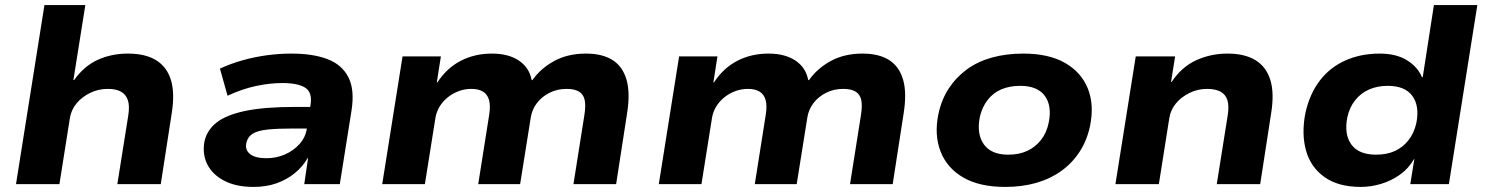

<svg xmlns="http://www.w3.org/2000/svg" viewBox="-20 -725 5848 756"><path d="M43 0 155 -705H316L269 -410H272Q311 -465 365 -489.5Q419 -514 484 -514Q552 -514 594.5 -488Q637 -462 653 -410Q669 -358 656 -278L613 0H442L485 -270Q491 -308 483.5 -330.5Q476 -353 456.5 -364Q437 -375 404 -375Q367 -375 334.5 -359Q302 -343 281 -317.5Q260 -292 255 -259L214 0Z M978 11Q910 11 863.5 -13Q817 -37 796.5 -77.5Q776 -118 785 -168Q795 -213 833.5 -243Q872 -273 947 -288.5Q1022 -304 1142 -304H1225L1212 -219H1134Q1074 -219 1034.5 -215Q995 -211 975 -198.5Q955 -186 950 -162Q944 -135 964.5 -118.5Q985 -102 1029 -102Q1067 -102 1101 -116.5Q1135 -131 1159 -157.5Q1183 -184 1188 -218L1203 -314Q1210 -361 1182 -379.5Q1154 -398 1091 -398Q1043 -398 988.5 -386.5Q934 -375 876 -348L846 -455Q890 -475 936.5 -488Q983 -501 1031.5 -507.5Q1080 -514 1127 -514Q1213 -514 1270 -492Q1327 -470 1352 -420.5Q1377 -371 1364 -289L1318 0H1178L1193 -102H1191Q1172 -69 1141 -43.5Q1110 -18 1069.5 -3.5Q1029 11 978 11Z M1485 0 1565 -503H1716L1700 -401L1702 -400Q1739 -457 1794 -485.5Q1849 -514 1917 -514Q1982 -514 2023 -486.5Q2064 -459 2073 -411L2076 -409Q2109 -456 2162.5 -485Q2216 -514 2287 -514Q2352 -514 2392 -488.5Q2432 -463 2447 -411Q2462 -359 2449 -278L2406 0H2238L2281 -272Q2287 -310 2282 -332Q2277 -354 2259.5 -364.5Q2242 -375 2211 -375Q2174 -375 2143.5 -359.5Q2113 -344 2094 -319Q2075 -294 2070 -263L2028 0H1863L1906 -272Q1912 -309 1905.5 -331.5Q1899 -354 1881.5 -364.5Q1864 -375 1836 -375Q1809 -375 1784.5 -365.5Q1760 -356 1741 -340Q1722 -324 1710.5 -304.5Q1699 -285 1695 -264L1653 0Z M2574 0 2654 -503H2805L2789 -401L2791 -400Q2828 -457 2883 -485.5Q2938 -514 3006 -514Q3071 -514 3112 -486.5Q3153 -459 3162 -411L3165 -409Q3198 -456 3251.5 -485Q3305 -514 3376 -514Q3441 -514 3481 -488.5Q3521 -463 3536 -411Q3551 -359 3538 -278L3495 0H3327L3370 -272Q3376 -310 3371 -332Q3366 -354 3348.5 -364.5Q3331 -375 3300 -375Q3263 -375 3232.5 -359.5Q3202 -344 3183 -319Q3164 -294 3159 -263L3117 0H2952L2995 -272Q3001 -309 2994.5 -331.5Q2988 -354 2970.5 -364.5Q2953 -375 2925 -375Q2898 -375 2873.5 -365.5Q2849 -356 2830 -340Q2811 -324 2799.5 -304.5Q2788 -285 2784 -264L2742 0Z M3938 11Q3837 11 3773 -26Q3709 -63 3683.5 -128.5Q3658 -194 3675 -276Q3687 -333 3716 -377Q3745 -421 3787.5 -452Q3830 -483 3886 -498.5Q3942 -514 4009 -514Q4110 -514 4174 -477Q4238 -440 4263.5 -376Q4289 -312 4272 -229Q4260 -172 4231 -127.5Q4202 -83 4159 -52Q4116 -21 4060.5 -5Q4005 11 3938 11ZM3950 -116Q3993 -116 4025 -131Q4057 -146 4079 -174Q4101 -202 4109 -241Q4123 -308 4094 -347.5Q4065 -387 3997 -387Q3955 -387 3922.5 -373Q3890 -359 3868.5 -331Q3847 -303 3838 -264Q3825 -197 3854 -156.5Q3883 -116 3950 -116Z M4372 0 4452 -503H4607L4591 -402H4593Q4633 -462 4690.5 -488Q4748 -514 4813 -514Q4881 -514 4923.5 -488Q4966 -462 4982 -410Q4998 -358 4985 -278L4942 0H4771L4814 -270Q4820 -308 4813 -330.5Q4806 -353 4786 -364Q4766 -375 4733 -375Q4696 -375 4663.5 -359Q4631 -343 4610 -317.5Q4589 -292 4584 -259L4543 0Z M5338 11Q5250 11 5195.5 -27.5Q5141 -66 5122.5 -132Q5104 -198 5120 -280Q5137 -356 5177 -408Q5217 -460 5277.5 -487Q5338 -514 5413 -514Q5477 -514 5519.5 -488Q5562 -462 5579 -421H5582L5626 -705H5797L5685 0H5533L5549 -99H5548Q5526 -61 5492 -37Q5458 -13 5418 -1Q5378 11 5338 11ZM5398 -116Q5441 -116 5472.5 -130.5Q5504 -145 5526 -173Q5548 -201 5557 -241Q5570 -308 5541 -347.5Q5512 -387 5444 -387Q5403 -387 5370.5 -372.5Q5338 -358 5316 -330.5Q5294 -303 5285 -263Q5272 -196 5301 -156Q5330 -116 5398 -116Z"/></svg>

Font: Nunito Sans 7pt SemiExpanded ExtraBold
Style: Italic
Weight: 800
Width: 6
Italic angle: -9°
Designer: Vernon Adams
Foundry: Vernon Adams
Version: Version 3.101;gftools[0.9.27]